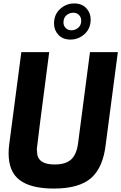

<svg xmlns="http://www.w3.org/2000/svg" viewBox="-20 -1083 705 1116"><path d="M507 -853ZM390 -853Q345 -853 319.5 -880.5Q294 -908 294 -946Q294 -999 329.5 -1031Q365 -1063 411 -1063Q456 -1063 481.5 -1035.5Q507 -1008 507 -970Q507 -917 471.5 -885Q436 -853 390 -853ZM395 -907Q417 -907 434.5 -921.5Q452 -936 452 -963Q452 -983 439 -996Q426 -1009 406 -1009Q384 -1009 366.5 -994.5Q349 -980 349 -953Q349 -933 362 -920Q375 -907 395 -907ZM293 13Q161 13 95.5 -35.5Q30 -84 30 -192Q30 -218 34 -247L104 -780H266Q194 -229 194 -216Q195 -196 197 -183Q209 -127 297 -127Q363 -127 394.5 -157Q426 -187 434 -252L503 -780H665L595 -247Q580 -110 510 -48.5Q440 13 293 13Z"/></svg>

Font: Tanohe Sans
Style: Bold Italic
Weight: 700
Designer: Village Type and Design LLC & Cristiano Sobral
Foundry: Cooper Hewitt Smithsonian Design Museum
Version: Version 1.00;September 29, 2021;FontCreator 13.0.0.2655 64-b